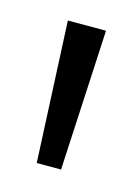

<svg xmlns="http://www.w3.org/2000/svg" viewBox="-50 -731 201 282"><g transform="rotate(15 50.0 -590.0)"><path d="M31 -483 21 -697H79L68 -483Z"/></g></svg>

Font: Bricolage Grotesque 24pt Condensed ExtraLight
Style: Regular
Weight: 250
Width: 3
Designer: Mathieu Triay
Foundry: Atelier Triay
Version: Version 1.001;gftools[0.9.33.dev8+g029e19f]